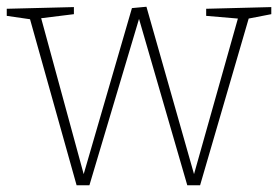

<svg xmlns="http://www.w3.org/2000/svg" viewBox="-25 -547 824 569"><path d="M586 -521 779 -526V-505L712 -492L568 2H530L387 -491L240 2H202L64 -490L-5 -500V-521L194 -526V-505L97 -493L223 -31L366 -523L409 -527L550 -31L680 -492L586 -500Z"/></svg>

Font: Bitter Pro ExtraLight
Style: Regular
Weight: 275
Designer: Sol Matas, and Bitter project Authors
Foundry: Sol Matas
Version: Version 1.010